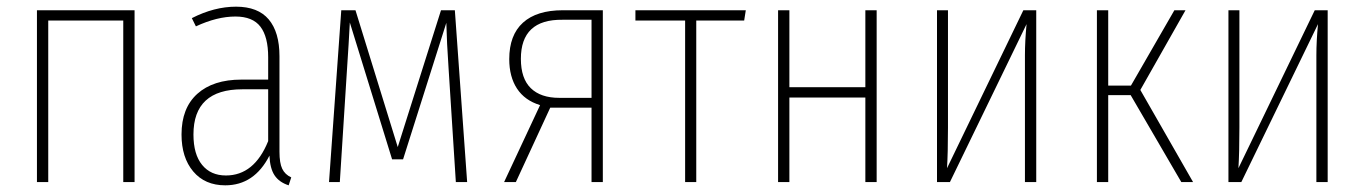

<svg xmlns="http://www.w3.org/2000/svg" viewBox="-20 -551 4129 581"><path d="M353 0V-488.8H126V0H91.8V-520H387.2V0Z M825.7 -91.8Q825.7 -57.6 834 -40.3Q842.3 -22.9 861.3 -14.2L853.5 9.8Q824.7 0.5 810.8 -20.5Q796.9 -41.5 795.4 -80.1Q749.5 9.8 661.6 9.8Q600.1 9.8 564.7 -32.2Q529.3 -74.2 529.3 -144Q529.3 -224.1 577.1 -267.1Q625 -310.1 710.4 -310.1H791.5V-377.9Q791.5 -439.5 768.1 -470.2Q744.6 -501 692.4 -501Q636.7 -501 572.8 -471.2L560.5 -496.1Q628.4 -530.8 694.3 -530.8Q760.7 -530.8 793.2 -492.2Q825.7 -453.6 825.7 -380.9ZM663.6 -20Q749.5 -20 791.5 -124V-280.8H713.4Q565.4 -280.8 565.4 -144Q565.4 -84 591.6 -52Q617.7 -20 663.6 -20Z M1356.4 -520 1393.6 0H1359.4L1337.4 -344.2Q1332 -422.4 1330.6 -481.9L1199.7 -68.8H1166.5L1038.6 -482.9Q1035.2 -417.5 1030.3 -345.2L1008.3 0H975.6L1012.7 -520H1055.7L1183.6 -106L1314.5 -520Z M1683.1 -520H1804.2V0H1770V-225.1H1645L1541 0H1505.4L1614.3 -232.9Q1567.9 -247.1 1544.4 -283Q1521 -318.8 1521 -372.1Q1521 -444.8 1562.5 -482.4Q1604 -520 1683.1 -520ZM1672.4 -254.9H1770V-491.2H1682.1Q1556.2 -492.7 1556.2 -373Q1556.2 -313.5 1586.2 -284.2Q1616.2 -254.9 1672.4 -254.9Z M2236.8 -520 2231.9 -488.8H2086.9V0H2053.2V-488.8H1902.8V-520Z M2598.6 0V-255.9H2368.7V0H2334.5V-520H2368.7V-287.1H2598.6V-520H2632.8V0Z M3115.7 -520V0H3081.5V-383.8Q3081.5 -426.8 3086.4 -478L2854.5 0H2815.4V-520H2848.6V-165Q2848.6 -87.9 2845.7 -42L3076.7 -520Z M3567.4 -520 3430.7 -278.8 3590.3 0H3554.7L3401.4 -263.2H3333.5V0H3299.3V-520H3333.5V-292H3402.3L3533.7 -520Z M3997.6 -520V0H3963.4V-383.8Q3963.4 -426.8 3968.3 -478L3736.3 0H3697.3V-520H3730.5V-165Q3730.5 -87.9 3727.5 -42L3958.5 -520Z"/></svg>

Font: Fira Sans Compressed UltraLight
Style: Regular
Weight: 200
Width: 1
Designer: Carrois Corporate & Edenspiekermann AG
Foundry: Carrois Corporate GbR & Edenspiekermann AG
Version: Version 4.203;PS 004.203;hotconv 1.0.88;makeotf.lib2.5.64775